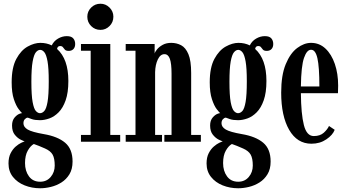

<svg xmlns="http://www.w3.org/2000/svg" viewBox="-20 -759 1859 1028"><path d="M195 249Q150.5 249 111.8 233.5Q73 218 49.2 188.2Q25.5 158.5 25.5 116Q25.5 83.5 37 61.2Q48.5 39 64.2 25.5Q80 12 93.8 5.5Q107.5 -1 112 -2.5Q106.5 -3.5 90.2 -11.5Q74 -19.5 59.2 -37.5Q44.5 -55.5 44.5 -87Q44.5 -114.5 59 -130.8Q73.5 -147 88 -151Q95 -153.5 98.5 -153Q93.5 -157 79.8 -174.8Q66 -192.5 54.2 -227.8Q42.5 -263 42.5 -318.5Q42.5 -397.5 67.5 -443.8Q92.5 -490 128.2 -509.8Q164 -529.5 196 -529.5Q229.5 -529.5 257 -516Q268.5 -539.5 291 -552.5Q313.5 -565.5 337.5 -565.5Q362 -565.5 372.2 -553.5Q382.5 -541.5 382.5 -523.5Q382.5 -506 373 -496.2Q363.5 -486.5 348 -486.5Q333.5 -486.5 327.5 -493Q321.5 -499.5 317 -506Q312.5 -512.5 302 -512.5Q288 -512.5 285.5 -497Q346 -443 346 -325.5Q346 -263 331.5 -222Q317 -181 294 -157.8Q271 -134.5 244.5 -125Q218 -115.5 194 -115.5Q167 -115.5 150.5 -121.2Q134 -127 130.5 -128.5Q128.5 -129 128 -129Q121 -129 113.2 -121Q105.5 -113 105.5 -99Q105.5 -79 128.2 -65.5Q151 -52 214.5 -41Q288.5 -28.5 328.5 5Q368.5 38.5 368.5 106Q368.5 146.5 351.8 174Q335 201.5 308.8 218Q282.5 234.5 252.2 241.8Q222 249 195 249ZM194 -153Q206.5 -153 217.2 -164.8Q228 -176.5 234.5 -213Q241 -249.5 241 -323.5Q241 -394.5 234.5 -430.5Q228 -466.5 217.5 -479.2Q207 -492 195 -492Q183 -492 172.2 -479.2Q161.5 -466.5 154.8 -429.8Q148 -393 148 -321.5Q148 -248 154.8 -212Q161.5 -176 172.2 -164.5Q183 -153 194 -153ZM195 214Q230 214 251.5 188.5Q273 163 273 127.5Q273 89 261.8 69Q250.5 49 221 36Q206 29 188 22Q170 15 161 12Q143.5 21.5 128.8 47.2Q114 73 114 114Q114 156.5 135 185.2Q156 214 195 214Z M518 -599Q488.5 -599 468 -619.5Q447.5 -640 447.5 -669.5Q447.5 -698 468 -718.5Q488.5 -739 518 -739Q546 -739 566.5 -718.5Q587 -698 587 -669.5Q587 -640 566.5 -619.5Q546 -599 518 -599ZM413.5 0V-36.5H465.5V-487.5H413.5V-523.5H570.5V-36.5H623.5V0Z M653 0V-36.5H705.5V-487.5H653V-523.5H808V-472Q809.5 -480.5 820.5 -494.2Q831.5 -508 850.8 -518.8Q870 -529.5 897 -529.5Q925.5 -529.5 949.8 -516.8Q974 -504 988.8 -469Q1003.5 -434 1003.5 -368V-36.5H1055.5V0H860V-36.5H898.5V-364Q898.5 -419 889.5 -444Q880.5 -469 860.5 -469Q838.5 -469 825 -440.8Q811.5 -412.5 810.5 -372.5V-36.5H847.5V0Z M1255.5 249Q1211 249 1172.2 233.5Q1133.5 218 1109.8 188.2Q1086 158.5 1086 116Q1086 83.5 1097.5 61.2Q1109 39 1124.8 25.5Q1140.5 12 1154.2 5.5Q1168 -1 1172.5 -2.5Q1167 -3.5 1150.8 -11.5Q1134.5 -19.5 1119.8 -37.5Q1105 -55.5 1105 -87Q1105 -114.5 1119.5 -130.8Q1134 -147 1148.5 -151Q1155.5 -153.5 1159 -153Q1154 -157 1140.2 -174.8Q1126.5 -192.5 1114.8 -227.8Q1103 -263 1103 -318.5Q1103 -397.5 1128 -443.8Q1153 -490 1188.8 -509.8Q1224.5 -529.5 1256.5 -529.5Q1290 -529.5 1317.5 -516Q1329 -539.5 1351.5 -552.5Q1374 -565.5 1398 -565.5Q1422.5 -565.5 1432.8 -553.5Q1443 -541.5 1443 -523.5Q1443 -506 1433.5 -496.2Q1424 -486.5 1408.5 -486.5Q1394 -486.5 1388 -493Q1382 -499.5 1377.5 -506Q1373 -512.5 1362.5 -512.5Q1348.5 -512.5 1346 -497Q1406.5 -443 1406.5 -325.5Q1406.5 -263 1392 -222Q1377.5 -181 1354.5 -157.8Q1331.5 -134.5 1305 -125Q1278.5 -115.5 1254.5 -115.5Q1227.5 -115.5 1211 -121.2Q1194.5 -127 1191 -128.5Q1189 -129 1188.5 -129Q1181.5 -129 1173.8 -121Q1166 -113 1166 -99Q1166 -79 1188.8 -65.5Q1211.5 -52 1275 -41Q1349 -28.5 1389 5Q1429 38.5 1429 106Q1429 146.5 1412.2 174Q1395.5 201.5 1369.2 218Q1343 234.5 1312.8 241.8Q1282.5 249 1255.5 249ZM1254.5 -153Q1267 -153 1277.8 -164.8Q1288.5 -176.5 1295 -213Q1301.5 -249.5 1301.5 -323.5Q1301.5 -394.5 1295 -430.5Q1288.5 -466.5 1278 -479.2Q1267.5 -492 1255.5 -492Q1243.5 -492 1232.8 -479.2Q1222 -466.5 1215.2 -429.8Q1208.5 -393 1208.5 -321.5Q1208.5 -248 1215.2 -212Q1222 -176 1232.8 -164.5Q1243.5 -153 1254.5 -153ZM1255.5 214Q1290.5 214 1312 188.5Q1333.5 163 1333.5 127.5Q1333.5 89 1322.2 69Q1311 49 1281.5 36Q1266.5 29 1248.5 22Q1230.5 15 1221.5 12Q1204 21.5 1189.2 47.2Q1174.5 73 1174.5 114Q1174.5 156.5 1195.5 185.2Q1216.5 214 1255.5 214Z M1647.5 10.5Q1571 10.5 1528.2 -63.8Q1485.5 -138 1485.5 -263Q1485.5 -356.5 1509.8 -415.2Q1534 -474 1571 -501.8Q1608 -529.5 1645.5 -529.5Q1690 -529.5 1722.5 -499Q1755 -468.5 1772.8 -416.5Q1790.5 -364.5 1790.5 -301Q1790.5 -279 1789.5 -260H1591Q1592 -148.5 1607 -89.5Q1622 -30.5 1660 -30.5Q1694 -30.5 1713.8 -48.5Q1733.5 -66.5 1741.5 -84.5L1772 -64Q1761.5 -36 1727.2 -12.8Q1693 10.5 1647.5 10.5ZM1645.5 -492.5Q1623 -493 1607.8 -449.2Q1592.5 -405.5 1591 -296H1690Q1690 -401 1679.5 -447Q1669 -493 1645.5 -492.5Z"/></svg>

Font: Imbue 10pt SemiBold
Style: Regular
Weight: 600
Designer: Tyler Finck
Foundry: Etcetera Type Company
Version: Version 1.102; ttfautohint (v1.8.3)